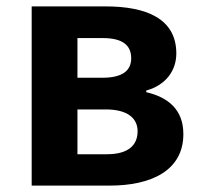

<svg xmlns="http://www.w3.org/2000/svg" viewBox="-20 -580 633 600"><path d="M79 0H323C451 0 553 -46 553 -161C553 -238 505 -276 437 -292V-297C501 -315 531 -362 531 -413C531 -523 435 -560 310 -560H79ZM222 -337V-461H301C364 -461 390 -438 390 -398C390 -360 364 -337 299 -337ZM222 -98V-238H311C379 -238 410 -210 410 -170C410 -127 382 -98 314 -98Z"/></svg>

Font: Source Han Sans KR
Style: Bold
Weight: 700
Designer: Ryoko NISHIZUKA 西塚涼子 (kana, bopomofo & ideographs); Paul D. Hunt (Latin, Greek & Cyrillic); Sandoll Communications 산돌커뮤니
Foundry: Adobe
Version: Version 2.004;hotconv 1.0.118;makeotfexe 2.5.65603